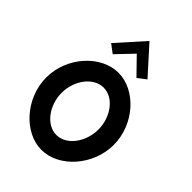

<svg xmlns="http://www.w3.org/2000/svg" viewBox="-287 -1140 1281 1281"><g transform="rotate(45 354.0 -499.0)"><path d="M175 -820 235 -775 346 -891 459 -775 518 -820 346 -1011ZM176 -352C176 -469 254 -575 350 -575C446 -575 523 -469 523 -352C523 -235 446 -128 350 -128C254 -128 176 -235 176 -352ZM31 -352C31 -158 186 13 350 13C514 13 668 -158 668 -352C668 -546 514 -715 350 -715C186 -715 31 -546 31 -352Z"/></g></svg>

Font: Bluebird
Style: Nrw
Weight: 400
Designer: Jasper
Foundry: Cannot Into Space Fonts
Version: Version 0.98